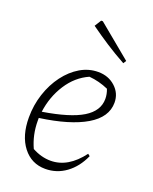

<svg xmlns="http://www.w3.org/2000/svg" viewBox="-136 -786 693 870"><g transform="rotate(20 211.0 -351.0)"><path d="M190 8Q123 8 82 -45Q41 -98 41 -186Q41 -246 59 -300.5Q77 -355 108.5 -397Q140 -439 180.5 -463Q221 -487 267 -487Q316 -487 349.5 -456.5Q383 -426 383 -381Q383 -311 305.5 -265Q228 -219 84 -199Q84 -192 84 -185Q84 -118 111 -59Q155 -35 200 -35Q284 -35 350 -123L360 -115Q334 -57 289.5 -24.5Q245 8 190 8ZM338 -383Q338 -406 329 -429Q284 -449 236 -453Q175 -426 136 -365.5Q97 -305 87 -230Q217 -251 277.5 -288Q338 -325 338 -383ZM359 -563Q310 -590 266 -618.5Q222 -647 179 -678L199 -710H207L368 -577Z"/></g></svg>

Font: Piazzolla ExtraLight
Style: Italic
Weight: 200
Italic angle: -11.3°
Designer: Juan Pablo del Peral
Foundry: Huerta Tipografica
Version: Version 1.330